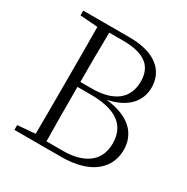

<svg xmlns="http://www.w3.org/2000/svg" viewBox="-164 -866 983 1008"><g transform="rotate(30 327.5 -361.5)"><path d="M56 -694 163 -686C164 -588 164 -490 164 -391V-334C164 -234 164 -135 163 -38L56 -29V0H339C527 0 606 -90 606 -195C606 -289 544 -363 396 -379C517 -403 569 -473 569 -551C569 -654 493 -723 336 -723H56ZM230 -361H309C469 -361 539 -302 539 -195C539 -90 463 -32 331 -32H232C230 -131 230 -234 230 -361ZM232 -691H316C452 -691 504 -639 504 -551C504 -450 435 -391 298 -391H230C230 -495 230 -594 232 -691Z"/></g></svg>

Font: Noto Serif CJK HK ExtraLight
Style: Regular
Weight: 200
Designer: Ryoko NISHIZUKA 西塚涼子 (kana & ideographs); Frank Grießhammer (Latin, Greek & Cyrillic); Wenlong ZHANG 张文龙 (bopomofo); San
Foundry: Adobe
Version: Version 2.001;hotconv 1.1.0;makeotfexe 2.6.0